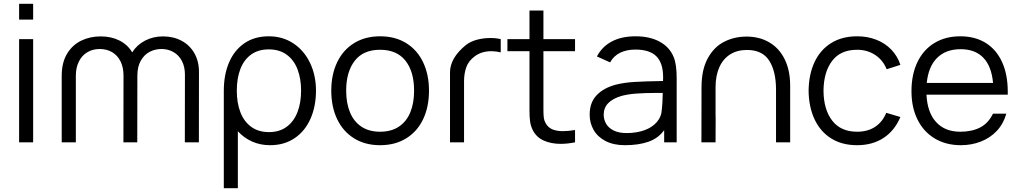

<svg xmlns="http://www.w3.org/2000/svg" viewBox="-20 -745 5336 1005"><path d="M153.5 -642.5H80V-725H153.5ZM153.5 0H80V-540H153.5Z M1021.5 -368.5 1021 0H947.5L948 -354.5Q948 -395.5 932.2 -425.8Q916.5 -456 888.5 -472.2Q860.5 -488.5 825 -488.5Q792 -488.5 763.5 -473.8Q735 -459 717 -427.5Q699 -396 699 -348.5L698.5 0H626L626.5 -349.5Q626.5 -392 611 -423.5Q595.5 -455 567.2 -471.8Q539 -488.5 502 -488.5Q465 -488.5 436.5 -471.2Q408 -454 392.5 -422.2Q377 -390.5 377 -348.5V0H303V-348.5Q303 -416.5 330.5 -462.8Q358 -509 404.2 -531.8Q450.5 -554.5 507 -554.5Q562 -554.5 605 -533Q648 -511.5 672 -471Q697 -510.5 739.5 -532.5Q782 -554.5 833 -554.5Q887.5 -554.5 930.2 -531.8Q973 -509 997.2 -466.8Q1021.5 -424.5 1021.5 -368.5Z M1634 -270.5Q1634 -189 1605.5 -124Q1577 -59 1522.5 -22Q1468 15 1394 15Q1342.5 15 1299.8 -4Q1257 -23 1225 -58V240H1151.5V-270.5Q1151.5 -354 1179 -418.2Q1206.5 -482.5 1259.5 -518.8Q1312.5 -555 1387 -555Q1459.5 -555 1515.8 -517.8Q1572 -480.5 1603 -415.5Q1634 -350.5 1634 -270.5ZM1556 -270.5Q1556 -333 1537.5 -381.8Q1519 -430.5 1481 -458.5Q1443 -486.5 1387 -486.5Q1332 -486.5 1294.5 -459.5Q1257 -432.5 1238.2 -383.8Q1219.5 -335 1219.5 -270.5Q1219.5 -206.5 1238.2 -157.8Q1257 -109 1294.8 -81.2Q1332.5 -53.5 1388.5 -53.5Q1443 -53.5 1480.8 -81.5Q1518.5 -109.5 1537.2 -158.5Q1556 -207.5 1556 -270.5Z M1714 -270.5Q1714 -355 1745 -419.5Q1776 -484 1833.8 -519.5Q1891.5 -555 1969.5 -555Q2049 -555 2106.8 -519Q2164.5 -483 2195 -418.5Q2225.5 -354 2225.5 -270.5Q2225.5 -185.5 2194.8 -121Q2164 -56.5 2106.2 -20.8Q2048.5 15 1969.5 15Q1890.5 15 1832.8 -21.2Q1775 -57.5 1744.5 -122Q1714 -186.5 1714 -270.5ZM2147.5 -270.5Q2147.5 -370.5 2102.2 -427.5Q2057 -484.5 1969.5 -484.5Q1881.5 -484.5 1836.8 -426.8Q1792 -369 1792 -270.5Q1792 -205 1812.2 -156.5Q1832.5 -108 1872.2 -81.8Q1912 -55.5 1969.5 -55.5Q2028 -55.5 2068 -82.2Q2108 -109 2127.8 -157.2Q2147.5 -205.5 2147.5 -270.5Z M2546 -546Q2578.5 -546 2601 -540V-471Q2575.5 -477 2552 -477Q2501 -477 2466 -451Q2432.5 -426.5 2420.8 -393.2Q2409 -360 2409 -320.5V0H2335.5V-366.5Q2335.5 -440.5 2417 -508Q2441.5 -527.5 2475.5 -536.8Q2509.5 -546 2546 -546Z M2824.5 -477V-198.5V-169Q2824.5 -144 2826.5 -128.8Q2828.5 -113.5 2835.5 -101.5Q2847.5 -78.5 2870 -68.5Q2892.5 -58.5 2926.5 -58.5Q2955 -58.5 2990 -64.5V0Q2950 8 2915.5 8Q2864 8 2825.5 -9.5Q2787 -27 2768.5 -64.5Q2758 -86 2754.8 -108.5Q2751.5 -131 2751.5 -164.5V-195.5V-477H2636V-540H2751.5V-690H2824.5V-540H2990V-477Z M3522 -335.5V0H3456.5V-63.5Q3425.5 -21 3374 -3Q3322.5 15 3251 15Q3192 15 3150.2 -6.5Q3108.5 -28 3087.5 -64.5Q3066.5 -101 3066.5 -145Q3066.5 -208 3103 -246.5Q3139.5 -285 3204 -302Q3248 -313 3302.5 -316.2Q3357 -319.5 3450.5 -321Q3451 -327.5 3451 -340Q3451 -415 3415.8 -450.2Q3380.5 -485.5 3306 -485.5Q3260 -485.5 3226.2 -469Q3192.5 -452.5 3173.5 -418.5L3104.5 -449.5Q3131 -500.5 3182.2 -527.8Q3233.5 -555 3307 -555Q3381 -555 3432.8 -527Q3484.5 -499 3506 -447Q3522 -409 3522 -335.5ZM3444.5 -175Q3448 -200 3449 -258.5H3411Q3355 -258.5 3311 -255.2Q3267 -252 3233.5 -243Q3140 -215.5 3140 -145Q3140 -120 3152.2 -98Q3164.5 -76 3191.5 -62.2Q3218.5 -48.5 3259.5 -48.5Q3311.5 -48.5 3352.8 -63.2Q3394 -78 3418.5 -106.5Q3443 -135 3444.5 -175Z M4116 -297V0H4042V-275.5Q4042 -372 4006.2 -427.8Q3970.5 -483.5 3890 -483.5Q3838.5 -483.5 3801.5 -460Q3764.5 -436.5 3745 -392.5Q3725.5 -348.5 3725.5 -288V-146L3726 -122L3725.5 0H3651.5L3652 -288Q3652 -380 3684.5 -439.5Q3717 -499 3770.2 -526.2Q3823.5 -553.5 3888 -553.5Q3955.5 -553.5 4007.2 -523Q4059 -492.5 4087.5 -434.5Q4116 -376.5 4116 -297Z M4212.5 -270Q4213.5 -355.5 4243.5 -419.8Q4273.5 -484 4330.5 -519.5Q4387.5 -555 4467 -555Q4521 -555 4567 -537Q4613 -519 4645.5 -485.2Q4678 -451.5 4693 -405.5L4621 -382.5Q4602 -430.5 4560.8 -457.5Q4519.5 -484.5 4466.5 -484.5Q4380 -484.5 4335.8 -426.5Q4291.5 -368.5 4290.5 -270Q4291.5 -170.5 4336.5 -113Q4381.5 -55.5 4466.5 -55.5Q4521.5 -55.5 4560.2 -80.8Q4599 -106 4619 -154.5L4693 -132.5Q4662.5 -60.5 4604.5 -22.8Q4546.5 15 4466.5 15Q4386.5 15 4329.8 -21Q4273 -57 4243.2 -121.5Q4213.5 -186 4212.5 -270Z M4829.5 -249.5Q4834 -156.5 4880 -106Q4926 -55.5 5006.5 -55.5Q5067.5 -55.5 5110.5 -77.8Q5153.5 -100 5177.5 -150H5247.5Q5232.5 -97 5197.8 -60Q5163 -23 5114.2 -4Q5065.5 15 5009.5 15Q4931.5 15 4873 -20Q4814.5 -55 4782.8 -118.8Q4751 -182.5 4751 -267.5Q4751 -355 4782.2 -420Q4813.5 -485 4871.2 -520Q4929 -555 5006.5 -555Q5084 -555 5139.8 -520.2Q5195.5 -485.5 5225.2 -420.2Q5255 -355 5255 -265V-249.5ZM4831 -311H5178Q5170 -398.5 5127 -443Q5084 -487.5 5008.5 -487.5Q4931 -487.5 4885.2 -442Q4839.5 -396.5 4831 -311Z"/></svg>

Font: CCSD_manrope
Style: Regular
Weight: 400
Designer: Mikhail Sharanda
Foundry: Mikhail Sharanda
Version: Version 4.503